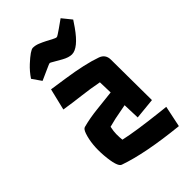

<svg xmlns="http://www.w3.org/2000/svg" viewBox="-227 -784 894 894"><g transform="rotate(-45 220.0 -336.5)"><path d="M63 -607.4Q82.5 -636.7 107.9 -660.2Q154.8 -703.6 171.1 -703.6Q187.5 -703.6 204.3 -696.8Q221.2 -689.9 237.3 -681.6L266.1 -666.5Q279.3 -659.7 282.7 -659.7Q286.1 -659.7 288.3 -660.6Q290.5 -661.6 297.9 -666.3Q305.2 -670.9 319.3 -680.7L359.9 -709.5L397 -663.6L375.5 -631.8Q319.8 -552.7 278.3 -552.7Q257.8 -552.7 230.2 -568.1Q202.6 -583.5 190.9 -590.6Q179.2 -597.7 176.8 -597.7Q174.3 -597.7 172.1 -596.9Q169.9 -596.2 162.1 -592.8L94.2 -562.5ZM394 35.2Q192.9 14.6 78.6 -25.9Q57.6 -33.7 50.8 -115.7Q44.9 -190.9 63.5 -246.1Q71.3 -269 82 -271.5Q127.9 -283.7 178.7 -289.1L280.3 -300.3L278.3 -369.1Q225.1 -379.4 172.6 -385.5Q120.1 -391.6 68.4 -399.9L94.2 -506.8L176.8 -494.6Q290 -478 356.9 -454.1Q389.2 -442.4 389.2 -406.7L391.1 -139.2L287.1 -128.9L284.2 -212.4L256.3 -207Q209.5 -199.2 167 -187.5Q161.6 -161.6 161.6 -144.5Q161.6 -119.6 163.6 -106Q232.4 -90.3 376 -74.2L416 -69.8Z"/></g></svg>

Font: Passero One
Style: Regular
Weight: 400
Designer: Viktoriya Grabowska
Foundry: Viktoriya Grabowska
Version: Version 1.003